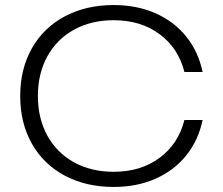

<svg xmlns="http://www.w3.org/2000/svg" viewBox="-20 -730 882 760"><path d="M60 -350Q60 -457 106 -538.5Q152 -620 236 -665Q320 -710 430 -710Q522 -710 595.5 -677.5Q669 -645 717 -585.5Q765 -526 782 -445H710Q686 -540 611.5 -595Q537 -650 430 -650Q341 -650 273 -612.5Q205 -575 167.5 -507Q130 -439 130 -350Q130 -261 167.5 -193Q205 -125 273 -87.5Q341 -50 430 -50Q537 -50 611.5 -105Q686 -160 710 -255H782Q765 -174 717 -114.5Q669 -55 595.5 -22.5Q522 10 430 10Q320 10 236 -35Q152 -80 106 -161.5Q60 -243 60 -350Z"/></svg>

Font: Goli Light
Style: Regular
Weight: 300
Designer: jaikishan Patel
Foundry: MagicType
Version: Version 1.000